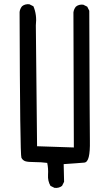

<svg xmlns="http://www.w3.org/2000/svg" viewBox="-20 -788 540 923"><path d="M242.2 115.2 222.7 105.5Q209 82 210.9 52.2Q212.9 22.5 207 -4.9Q177.7 -8.8 146.5 -8.8Q115.2 -8.8 102.5 -12.7Q89.8 -16.6 83 -29.3Q76.2 -42 74.2 -730.5Q76.2 -746.1 85.9 -757.8Q99.6 -769.5 121.1 -767.6L140.6 -757.8Q158.2 -716.8 152.3 -666L158.2 -85L335 -79.1L333 -728.5Q335 -744.1 344.7 -755.9Q358.4 -767.6 379.9 -765.6L399.4 -755.9L409.2 -736.3Q411.1 -163.1 412.1 -111.3Q413.1 -59.6 406.7 -33.7Q400.4 -7.8 385.3 -6.3Q370.1 -4.9 341.8 -2.9Q313.5 -1 286.1 1L288.1 85.9L278.3 105.5Q263.7 117.2 242.2 115.2Z"/></svg>

Font: JasonHandwriting4
Style: Regular
Weight: 400
Version: Version 1.01.21